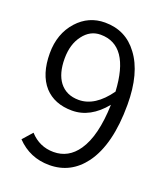

<svg xmlns="http://www.w3.org/2000/svg" viewBox="-139 -842 826 951"><g transform="rotate(20 274.5 -366.0)"><path d="M416 -441Q403 -681 251 -681Q196 -681 160 -633Q123 -585 123 -509Q123 -431 156 -387Q192 -340 258 -340Q344 -340 416 -441ZM104 -111Q155 -55 229 -55Q308 -55 356 -125Q412 -206 417 -372Q341 -279 245 -279Q152 -279 99 -337Q45 -398 45 -509Q45 -612 106 -680Q165 -745 251 -745Q361 -745 425 -658Q494 -567 494 -400Q494 -190 414 -81Q344 13 231 13Q129 13 59 -60Z"/></g></svg>

Font: KaiGen Gothic SC Normal
Style: Regular
Weight: 300
Designer: Ryoko NISHIZUKA Ë•øÂ°öÊ∂ºÂ≠ê (kana & ideographs); Paul D. Hunt (Latin, Greek & Cyrillic); Wenlong ZHANG Âº†ÊñáÈæô (bopom
Version: Version 1.001 October 10, 2014